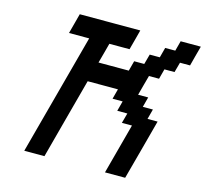

<svg xmlns="http://www.w3.org/2000/svg" viewBox="-121 -1012 1226 1149"><g transform="rotate(15 492.0 -437.5)"><path d="M625 0H750Q767.1 -62.5 800.5 -187.5Q834 -312.5 850.6 -375H788.1L804.7 -437.5H742.2L758.8 -500H696.3Q701.7 -520.5 712.9 -562.3Q724.1 -604 730 -625H792.5L809.1 -687.5H871.6L888.7 -750H951.2Q956.5 -770.5 967.5 -812.5Q978.5 -854.5 984.4 -875H859.4L842.8 -812.5H780.3L763.7 -750H701.2L684.1 -687.5H621.6L605 -625H417.5Q423.3 -646 434.6 -687.7Q445.8 -729.5 451.2 -750H576.2Q582 -771 593 -812.5Q604 -854 609.4 -875H234.4Q229 -854 217.8 -812.5Q206.5 -771 201.2 -750H326.2L125 0H250Q272 -83 316.7 -250Q361.3 -417 383.8 -500H571.3L554.7 -437.5H617.2L600.6 -375H663.1L646 -312.5H708.5Z"/></g></svg>

Font: Faithful 32x
Style: Oblique
Weight: 400
Foundry: Faithful Resource Pack
Version: Version 1.0; January 27, 2023